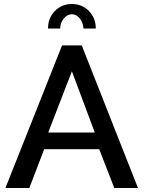

<svg xmlns="http://www.w3.org/2000/svg" viewBox="-20 -936 715 956"><path d="M7 0 289 -710H387L667 0H549L474 -193H200L126 0ZM220 -276H452L338 -581ZM338 -865Q315 -865 297.5 -844Q280 -823 280 -794H219Q219 -846 253 -881Q287 -916 338 -916Q389 -916 423 -881Q457 -846 457 -794H396Q393 -825 376.5 -845Q360 -865 338 -865Z"/></svg>

Font: Raleway
Style: Regular
Weight: 600
Designer: Matt McInerney, Pablo Impallari, Rodrigo Fuenzalida
Foundry: Matt McInerney, Pablo Impallari, Rodrigo Fuenzalida
Version: Version 1.000;PS 001.001;hotconv 1.0.56; ttfautohint (v1.5)